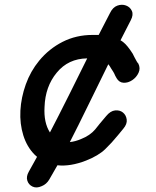

<svg xmlns="http://www.w3.org/2000/svg" viewBox="-20 -668 665 819"><path d="M158 126Q178 118 190 98L225 37Q280 43 347 17Q400 -4 428.5 -31.5Q457 -59 483 -91L506 -119Q523 -139 520.5 -158Q518 -177 504.5 -188Q491 -199 471 -197Q451 -195 433 -173L406 -141L386 -116Q364 -90 326 -75Q300 -64 278 -62Q308 -120 368 -243L442 -394Q448 -387 454 -376L463 -362Q468 -354 471 -346L477 -335Q488 -316 507 -315Q526 -314 544 -326Q562 -338 571 -357.5Q580 -377 570 -397Q568 -398 563 -406.5Q558 -415 553 -425Q548 -435 546 -439Q523 -475 506 -488Q500 -493 494 -496L538 -582Q550 -605 542.5 -621.5Q535 -638 517.5 -644.5Q500 -651 480.5 -644Q461 -637 449 -612L401 -519H375Q305 -519 247 -489.5Q189 -460 147 -409Q110 -364 90 -308Q70 -252 67 -196Q64 -140 79.5 -90.5Q95 -41 128 -8Q133 -3 138 1L103 64Q91 85 96.5 102.5Q102 120 119 128Q136 136 158 126ZM193 -103Q166 -145 170 -212Q173 -299 222 -358Q271 -418 352 -419L278 -270Q225 -164 193 -103Z"/></svg>

Font: Balsamiq Sans
Style: Italic
Weight: 400
Italic angle: -12°
Designer: Michael Angeles
Foundry: Balsamiq SRL
Version: Version 1.020; ttfautohint (v1.8.4.7-5d5b);gftools[0.9.26]